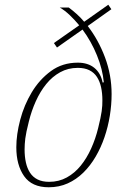

<svg xmlns="http://www.w3.org/2000/svg" viewBox="-20 -780 542 812"><path d="M186 12Q115 12 82 -35Q49 -82 49 -157Q49 -211 65.5 -273.5Q82 -336 114.5 -390Q147 -444 195.5 -479.5Q244 -515 309 -515Q352 -515 379 -493Q406 -471 414 -431L419 -432Q414 -487 390 -546Q366 -605 329 -655L221 -579L208 -598L315 -673Q296 -696 275 -716Q254 -736 233 -748H271Q286 -737 304 -721Q322 -705 336 -688L438 -760L451 -741L351 -670Q396 -612 424 -537.5Q452 -463 452 -382Q452 -337 444.5 -290.5Q437 -244 422 -200Q407 -156 384.5 -117.5Q362 -79 332.5 -50Q303 -21 266.5 -4.5Q230 12 186 12ZM188 -11Q229 -11 262.5 -29.5Q296 -48 321.5 -79.5Q347 -111 365.5 -152Q384 -193 395 -238Q401 -262 404.5 -279Q408 -296 410 -309.5Q412 -323 412.5 -334Q413 -345 413 -356Q413 -386 407.5 -411Q402 -436 390 -454.5Q378 -473 358 -483Q338 -493 309 -493Q268 -493 234.5 -474.5Q201 -456 175.5 -424.5Q150 -393 131.5 -352Q113 -311 102 -266Q90 -219 87 -194.5Q84 -170 84 -148Q84 -118 89.5 -93Q95 -68 107 -49.5Q119 -31 139 -21Q159 -11 188 -11Z"/></svg>

Font: IBM Plex Serif ExtLt
Style: Italic
Weight: 200
Italic angle: -14°
Designer: Mike Abbink, Paul van der Laan, Pieter van Rosmalen
Foundry: Bold Monday
Version: Version 3.001